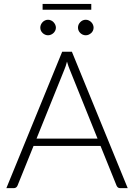

<svg xmlns="http://www.w3.org/2000/svg" viewBox="-20 -976 696 996"><path d="M486 -257 342 -614.5Q334.5 -632 327.5 -656.5Q324.5 -644.5 321 -633.8Q317.5 -623 313.5 -614L169.5 -257ZM642.5 0H603Q596 0 591.5 -3.8Q587 -7.5 584.5 -13.5L501.5 -219H154L71 -13.5Q69 -8 64 -4Q59 0 52 0H13L302.5 -707.5H353ZM201 -955.5H453.5V-925.5H201ZM270 -832.5Q270 -824.5 266.5 -817.2Q263 -810 257.5 -804.8Q252 -799.5 244.5 -796.2Q237 -793 229 -793Q221 -793 213.8 -796.2Q206.5 -799.5 201 -804.8Q195.5 -810 192.2 -817.2Q189 -824.5 189 -832.5Q189 -840.5 192.2 -848Q195.5 -855.5 201 -861.2Q206.5 -867 213.8 -870.2Q221 -873.5 229 -873.5Q237 -873.5 244.5 -870.2Q252 -867 257.5 -861.2Q263 -855.5 266.5 -848Q270 -840.5 270 -832.5ZM465.5 -832.5Q465.5 -824.5 462.2 -817.2Q459 -810 453.2 -804.8Q447.5 -799.5 440.2 -796.2Q433 -793 425 -793Q416.5 -793 409.2 -796.2Q402 -799.5 396.5 -804.8Q391 -810 387.8 -817.2Q384.5 -824.5 384.5 -832.5Q384.5 -849 396.5 -861.2Q408.5 -873.5 425 -873.5Q433 -873.5 440.2 -870.2Q447.5 -867 453.2 -861.2Q459 -855.5 462.2 -848Q465.5 -840.5 465.5 -832.5Z"/></svg>

Font: Lato 2
Style: Regular
Weight: 300
Designer: Lukasz Dziedzic with Adam Twardoch and Botio Nikoltchev
Foundry: tyPoland Lukasz Dziedzic
Version: Version 2.015; 2015-08-06; http://www.latofonts.com/